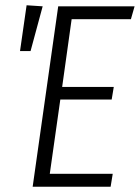

<svg xmlns="http://www.w3.org/2000/svg" viewBox="-20 -709 531 729"><path d="M491 -685 477 -636H252L216 -379H412L404 -331H209L169 -49H408L400 0H104L201 -685ZM81 -689 142 -685 96 -515H56Z"/></svg>

Font: Fira Sans Extra Condensed Light
Style: Italic
Weight: 300
Width: 3
Italic angle: -8°
Designer: Carrois Corporate & Edenspiekermann AG
Foundry: Carrois Corporate GbR & Edenspiekermann AG
Version: Version 4.203